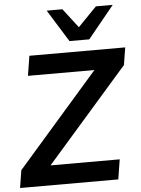

<svg xmlns="http://www.w3.org/2000/svg" viewBox="-61 -987 758 1034"><g transform="rotate(-5 317.5 -469.5)"><path d="M5 0 20 -95 495 -639 489 -598H100L117 -705H635L620 -611L144 -67L150 -107H553L536 0ZM339 -765 231 -939H316L396 -835L497 -939H588L446 -765Z"/></g></svg>

Font: Mulish ExtraLight
Style: Italic
Weight: 200
Italic angle: -9°
Designer: Vernon Adams
Foundry: Vernon Adams
Version: Version 3.603